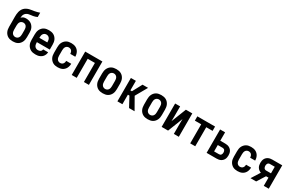

<svg xmlns="http://www.w3.org/2000/svg" viewBox="189 -2213 5622 3698"><g transform="rotate(30 3000.0 -363.5)"><path d="M250 8Q223 8 195.5 3Q168 -2 144 -15Q120 -28 101.5 -48.5Q83 -69 71.5 -93.5Q60 -118 55.5 -145.5Q51 -173 51 -200V-296Q51 -328 50.5 -359.5Q50 -391 50 -422Q50 -451 52 -479.5Q54 -508 61 -535Q68 -562 81 -587.5Q94 -613 114.5 -633Q135 -653 160.5 -666Q186 -679 213.5 -686.5Q241 -694 269 -697.5Q297 -701 325 -706Q353 -711 380 -718Q407 -725 434 -735V-639Q413 -629 391 -622Q369 -615 346 -611Q323 -607 299.5 -605Q276 -603 253.5 -597.5Q231 -592 210.5 -579.5Q190 -567 177 -548Q164 -529 158.5 -506Q153 -483 153 -460Q162 -471 173.5 -480Q185 -489 198.5 -494.5Q212 -500 226.5 -502Q241 -504 256 -504Q283 -504 309.5 -498Q336 -492 359 -479Q382 -466 400 -445.5Q418 -425 429.5 -400.5Q441 -376 445 -349.5Q449 -323 449 -296V-200Q449 -173 444.5 -145.5Q440 -118 428.5 -93.5Q417 -69 398.5 -48.5Q380 -28 356 -15Q332 -2 304.5 3Q277 8 250 8ZM250 -88Q270 -88 288.5 -97Q307 -106 318.5 -123Q330 -140 334 -160Q338 -180 338 -200V-296Q338 -316 334 -336Q330 -356 319 -373Q308 -390 289.5 -399Q271 -408 251 -408Q231 -408 212 -399Q193 -390 182 -373.5Q171 -357 166.5 -336.5Q162 -316 162 -296V-200Q162 -180 166 -160Q170 -140 181.5 -123Q193 -106 211.5 -97Q230 -88 250 -88Z M752 8Q725 8 697.5 3Q670 -2 646 -15Q622 -28 603 -48Q584 -68 572 -93Q560 -118 555.5 -145.5Q551 -173 551 -200V-320Q551 -347 555.5 -374.5Q560 -402 571.5 -426.5Q583 -451 601.5 -471.5Q620 -492 644 -505Q668 -518 695.5 -523Q723 -528 750 -528Q777 -528 804.5 -523Q832 -518 856 -505Q880 -492 898.5 -471.5Q917 -451 928.5 -426.5Q940 -402 944.5 -374.5Q949 -347 949 -320V-212H662V-200Q662 -180 666.5 -159.5Q671 -139 682.5 -122.5Q694 -106 713 -97Q732 -88 752 -88Q767 -88 781.5 -91Q796 -94 808 -102Q820 -110 827.5 -123Q835 -136 836 -151H947Q946 -127 938.5 -105Q931 -83 917.5 -63.5Q904 -44 885 -30Q866 -16 844 -7Q822 2 799 5Q776 8 752 8ZM662 -308H838V-320Q838 -340 834 -360Q830 -380 818.5 -397Q807 -414 788.5 -423Q770 -432 750 -432Q730 -432 711.5 -423Q693 -414 681.5 -397Q670 -380 666 -360Q662 -340 662 -320Z M1247 8Q1220 8 1193 3Q1166 -2 1142.5 -15.5Q1119 -29 1100.5 -49.5Q1082 -70 1070.5 -94.5Q1059 -119 1055 -146Q1051 -173 1051 -200V-320Q1051 -347 1055 -374Q1059 -401 1070.5 -425.5Q1082 -450 1100.5 -470.5Q1119 -491 1142.5 -504.5Q1166 -518 1193 -523Q1220 -528 1247 -528Q1273 -528 1298.5 -523.5Q1324 -519 1347 -508Q1370 -497 1388.5 -479Q1407 -461 1419 -438.5Q1431 -416 1437 -390.5Q1443 -365 1443 -340V-338H1332V-339Q1332 -357 1326.5 -374Q1321 -391 1310 -405Q1299 -419 1282 -425.5Q1265 -432 1247 -432Q1227 -432 1209 -422.5Q1191 -413 1180.5 -396.5Q1170 -380 1166 -360Q1162 -340 1162 -320V-200Q1162 -180 1166 -160Q1170 -140 1180.5 -123.5Q1191 -107 1209 -97.5Q1227 -88 1247 -88Q1265 -88 1282 -94.5Q1299 -101 1310 -115Q1321 -129 1326.5 -146Q1332 -163 1332 -181V-182H1443V-180Q1443 -155 1437 -129.5Q1431 -104 1419 -81.5Q1407 -59 1388.5 -41Q1370 -23 1347 -12Q1324 -1 1298.5 3.5Q1273 8 1247 8Z M1559 0V-520H1941V0H1830V-424H1670V0Z M2250 8Q2223 8 2195.5 3Q2168 -2 2144 -15Q2120 -28 2101.5 -48.5Q2083 -69 2071.5 -93.5Q2060 -118 2055.5 -145.5Q2051 -173 2051 -200V-320Q2051 -347 2055.5 -374.5Q2060 -402 2071.5 -426.5Q2083 -451 2101.5 -471.5Q2120 -492 2144 -505Q2168 -518 2195.5 -523Q2223 -528 2250 -528Q2277 -528 2304.5 -523Q2332 -518 2356 -505Q2380 -492 2398.5 -471.5Q2417 -451 2428.5 -426.5Q2440 -402 2444.5 -374.5Q2449 -347 2449 -320V-200Q2449 -173 2444.5 -145.5Q2440 -118 2428.5 -93.5Q2417 -69 2398.5 -48.5Q2380 -28 2356 -15Q2332 -2 2304.5 3Q2277 8 2250 8ZM2250 -88Q2270 -88 2288.5 -97Q2307 -106 2318.5 -123Q2330 -140 2334 -160Q2338 -180 2338 -200V-320Q2338 -340 2334 -360Q2330 -380 2318.5 -397Q2307 -414 2288.5 -423Q2270 -432 2250 -432Q2230 -432 2211.5 -423Q2193 -414 2181.5 -397Q2170 -380 2166 -360Q2162 -340 2162 -320V-200Q2162 -180 2166 -160Q2170 -140 2181.5 -123Q2193 -106 2211.5 -97Q2230 -88 2250 -88Z M2575 0V-520H2686V-308H2720L2834 -520H2957L2809 -260L2957 0H2834L2720 -212H2686V0Z M3250 8Q3223 8 3195.5 3Q3168 -2 3144 -15Q3120 -28 3101.5 -48.5Q3083 -69 3071.5 -93.5Q3060 -118 3055.5 -145.5Q3051 -173 3051 -200V-320Q3051 -347 3055.5 -374.5Q3060 -402 3071.5 -426.5Q3083 -451 3101.5 -471.5Q3120 -492 3144 -505Q3168 -518 3195.5 -523Q3223 -528 3250 -528Q3277 -528 3304.5 -523Q3332 -518 3356 -505Q3380 -492 3398.5 -471.5Q3417 -451 3428.5 -426.5Q3440 -402 3444.5 -374.5Q3449 -347 3449 -320V-200Q3449 -173 3444.5 -145.5Q3440 -118 3428.5 -93.5Q3417 -69 3398.5 -48.5Q3380 -28 3356 -15Q3332 -2 3304.5 3Q3277 8 3250 8ZM3250 -88Q3270 -88 3288.5 -97Q3307 -106 3318.5 -123Q3330 -140 3334 -160Q3338 -180 3338 -200V-320Q3338 -340 3334 -360Q3330 -380 3318.5 -397Q3307 -414 3288.5 -423Q3270 -432 3250 -432Q3230 -432 3211.5 -423Q3193 -414 3181.5 -397Q3170 -380 3166 -360Q3162 -340 3162 -320V-200Q3162 -180 3166 -160Q3170 -140 3181.5 -123Q3193 -106 3211.5 -97Q3230 -88 3250 -88Z M3559 0V-520H3670V-312Q3670 -281 3669.5 -250.5Q3669 -220 3668 -189L3798 -520H3941V0H3830V-208Q3830 -239 3830.5 -269.5Q3831 -300 3832 -331L3702 0Z M4194 0V-424H4053V-520H4447V-424H4306V0Z M4559 0V-520H4670V-334H4780Q4803 -334 4825.5 -330Q4848 -326 4868 -316Q4888 -306 4904.5 -290Q4921 -274 4931 -254Q4941 -234 4945 -212Q4949 -190 4949 -167Q4949 -144 4945 -122Q4941 -100 4931 -80Q4921 -60 4904.5 -44Q4888 -28 4868 -18Q4848 -8 4825.5 -4Q4803 0 4780 0ZM4780 -96Q4793 -96 4805 -101.5Q4817 -107 4824.5 -117.5Q4832 -128 4835 -141Q4838 -154 4838 -167Q4838 -180 4835 -193Q4832 -206 4824.5 -216.5Q4817 -227 4805 -232.5Q4793 -238 4780 -238H4670V-96Z M5247 8Q5220 8 5193 3Q5166 -2 5142.5 -15.5Q5119 -29 5100.5 -49.5Q5082 -70 5070.5 -94.5Q5059 -119 5055 -146Q5051 -173 5051 -200V-320Q5051 -347 5055 -374Q5059 -401 5070.5 -425.5Q5082 -450 5100.5 -470.5Q5119 -491 5142.5 -504.5Q5166 -518 5193 -523Q5220 -528 5247 -528Q5273 -528 5298.5 -523.5Q5324 -519 5347 -508Q5370 -497 5388.5 -479Q5407 -461 5419 -438.5Q5431 -416 5437 -390.5Q5443 -365 5443 -340V-338H5332V-339Q5332 -357 5326.5 -374Q5321 -391 5310 -405Q5299 -419 5282 -425.5Q5265 -432 5247 -432Q5227 -432 5209 -422.5Q5191 -413 5180.5 -396.5Q5170 -380 5166 -360Q5162 -340 5162 -320V-200Q5162 -180 5166 -160Q5170 -140 5180.5 -123.5Q5191 -107 5209 -97.5Q5227 -88 5247 -88Q5265 -88 5282 -94.5Q5299 -101 5310 -115Q5321 -129 5326.5 -146Q5332 -163 5332 -181V-182H5443V-180Q5443 -155 5437 -129.5Q5431 -104 5419 -81.5Q5407 -59 5388.5 -41Q5370 -23 5347 -12Q5324 -1 5298.5 3.5Q5273 8 5247 8Z M5535 0 5655 -191Q5630 -199 5609.5 -215Q5589 -231 5575.5 -252.5Q5562 -274 5556.5 -299.5Q5551 -325 5551 -351Q5551 -374 5555 -396.5Q5559 -419 5569 -439.5Q5579 -460 5595.5 -476Q5612 -492 5632.5 -502Q5653 -512 5675.5 -516Q5698 -520 5721 -520H5941V0H5830V-182H5776L5735 -118L5661 0ZM5721 -278H5830V-424H5721Q5707 -424 5695 -418Q5683 -412 5675.5 -401.5Q5668 -391 5665 -377.5Q5662 -364 5662 -351Q5662 -338 5665 -325Q5668 -312 5675.5 -301Q5683 -290 5695 -284Q5707 -278 5721 -278Z"/></g></svg>

Font: Iosevka SS18
Style: Bold
Weight: 700
Monospace: yes
Designer: Belleve Invis
Foundry: Belleve Invis
Version: Version 25.1.1; ttfautohint (v1.8.4)